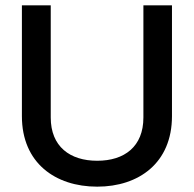

<svg xmlns="http://www.w3.org/2000/svg" viewBox="-20 -690 727 719"><path d="M62 -670V-255C62 -80 187 9 344 9C500 9 624 -80 624 -255V-670H517V-250C517 -141 446 -88 344 -88C242 -88 170 -141 170 -250V-670Z"/></svg>

Font: LT Wave Alt Medium
Style: Regular
Weight: 500
Designer: Daniel Lyons
Version: Version 2.5 (Glyphs App)